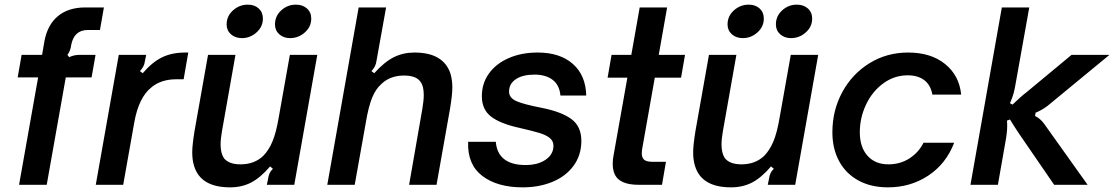

<svg xmlns="http://www.w3.org/2000/svg" viewBox="-20 -795 4793 826"><path d="M62 0 144 -462H56L73 -559H161L171 -617Q184 -688 229 -725.5Q274 -763 347 -763H427L410 -666H358Q298 -666 286 -600Q284 -578 270 -559L278 -549Q297 -559 324 -559H391L374 -462H263L181 0Z M392 0 491 -559H609L604 -535Q602 -520 597 -510Q592 -500 582 -489L594 -480Q635 -528 677.5 -548.5Q720 -569 777 -569H790L770 -454H739Q672 -454 630 -418Q577 -375 558 -270L510 0Z M815 -81Q807 -106 807 -140Q807 -170 817 -232L875 -559H993L935 -231Q929 -197 929 -173Q929 -137 943 -115Q964 -88 1015 -88Q1074 -88 1112 -124Q1136 -148 1152 -186Q1168 -224 1179 -289L1227 -559H1345L1246 0H1128L1133 -24Q1135 -39 1139.5 -49Q1144 -59 1154 -69L1142 -79Q1100 -30 1060 -9.5Q1020 11 970 11Q843 11 815 -81ZM955 -690Q955 -726 982.5 -750.5Q1010 -775 1046 -775Q1075 -775 1093 -758.5Q1111 -742 1111 -715Q1111 -680 1083.5 -655.5Q1056 -631 1021 -631Q992 -631 973.5 -647.5Q955 -664 955 -690ZM1163 -690Q1163 -726 1190 -750.5Q1217 -775 1253 -775Q1282 -775 1300.5 -758.5Q1319 -742 1319 -715Q1319 -680 1291.5 -655.5Q1264 -631 1228 -631Q1200 -631 1181.5 -647.5Q1163 -664 1163 -690Z M1388 0 1523 -763H1641L1600 -535Q1598 -520 1593 -510Q1588 -500 1578 -489L1590 -480Q1633 -528 1673.5 -548.5Q1714 -569 1763 -569Q1888 -569 1918 -478Q1926 -451 1926 -418Q1926 -387 1916 -327L1858 0H1740L1797 -327Q1803 -362 1803 -387Q1803 -425 1789 -443Q1771 -470 1718 -470Q1659 -470 1621 -434Q1596 -412 1580.5 -373.5Q1565 -335 1554 -269L1506 0Z M1994 -185H2113Q2117 -135 2149.5 -110Q2182 -85 2241 -85Q2294 -85 2327.5 -108Q2361 -131 2361 -168Q2361 -188 2345.5 -201Q2330 -214 2300.5 -223Q2271 -232 2214 -245Q2132 -263 2092.5 -293.5Q2053 -324 2053 -381Q2053 -437 2084 -479.5Q2115 -522 2169.5 -545.5Q2224 -569 2293 -569Q2389 -569 2444.5 -520Q2500 -471 2502 -384H2391Q2387 -429 2357.5 -451.5Q2328 -474 2279 -474Q2229 -474 2199.5 -454.5Q2170 -435 2170 -401Q2170 -374 2201.5 -360Q2233 -346 2311 -331Q2396 -314 2438.5 -282.5Q2481 -251 2481 -189Q2481 -128 2448 -82.5Q2415 -37 2357.5 -13Q2300 11 2229 11Q2119 11 2054.5 -38.5Q1990 -88 1994 -185Z M2728 0Q2672 0 2644 -21Q2616 -42 2616 -91Q2616 -110 2620 -129L2679 -461H2594L2611 -559H2696L2732 -763H2850L2814 -559H2927L2910 -461H2797L2744 -162Q2741 -147 2741 -135Q2741 -117 2751 -108Q2761 -99 2786 -99H2845L2828 0Z M2970 -81Q2962 -106 2962 -140Q2962 -170 2972 -232L3030 -559H3148L3090 -231Q3084 -197 3084 -173Q3084 -137 3098 -115Q3119 -88 3170 -88Q3229 -88 3267 -124Q3291 -148 3307 -186Q3323 -224 3334 -289L3382 -559H3500L3401 0H3283L3288 -24Q3290 -39 3294.5 -49Q3299 -59 3309 -69L3297 -79Q3255 -30 3215 -9.5Q3175 11 3125 11Q2998 11 2970 -81ZM3110 -690Q3110 -726 3137.5 -750.5Q3165 -775 3201 -775Q3230 -775 3248 -758.5Q3266 -742 3266 -715Q3266 -680 3238.5 -655.5Q3211 -631 3176 -631Q3147 -631 3128.5 -647.5Q3110 -664 3110 -690ZM3318 -690Q3318 -726 3345 -750.5Q3372 -775 3408 -775Q3437 -775 3455.5 -758.5Q3474 -742 3474 -715Q3474 -680 3446.5 -655.5Q3419 -631 3383 -631Q3355 -631 3336.5 -647.5Q3318 -664 3318 -690Z M3561 -226Q3561 -320 3603.5 -398.5Q3646 -477 3720.5 -523Q3795 -569 3887 -569Q3985 -569 4046 -519.5Q4107 -470 4115 -388H3991Q3984 -429 3956.5 -450Q3929 -471 3885 -471Q3827 -471 3779.5 -436Q3732 -401 3705.5 -344.5Q3679 -288 3679 -226Q3679 -162 3712 -125Q3745 -88 3802 -88Q3853 -88 3892.5 -113.5Q3932 -139 3953 -181H4085Q4050 -90 3973.5 -39.5Q3897 11 3800 11Q3727 11 3673 -18.5Q3619 -48 3590 -101.5Q3561 -155 3561 -226Z M4155 0 4290 -763H4408L4350 -439Q4346 -414 4341 -395Q4336 -376 4325 -351L4336 -345Q4373 -381 4396 -398L4590 -559H4753L4486 -339Q4462 -321 4435 -310L4433 -296Q4457 -284 4473 -261L4659 0H4515L4364 -220Q4340 -256 4325 -281L4312 -276Q4313 -268 4313 -252Q4313 -224 4305 -182L4273 0Z"/></svg>

Font: Open Sauce Sans SemiBold Italic
Style: Regular
Weight: 600
Italic angle: -10°
Designer: Alfredo Marco Pradil
Foundry: Creative Sauce Fz LLC
Version: Version 1.477